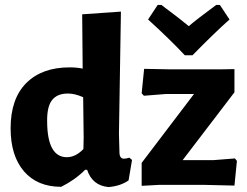

<svg xmlns="http://www.w3.org/2000/svg" viewBox="-20 -749 999 778"><path d="M871 -729 910 -670Q848 -615 760 -525H729Q666 -592 580 -670L619 -729H634Q713 -670 745 -643Q771 -666 856 -729ZM470 -702 462 -207 464 -133Q464 -106 482 -106Q491 -106 504 -110L515 -101L501 -18Q468 5 420 9Q354 3 333 -61H325Q284 -20 228 8Q131 8 77 -55Q23 -118 23 -229Q23 -349 86.5 -412.5Q150 -476 262 -476Q291 -476 315 -471L313 -691ZM564 -470 672 -468H872L930 -469V-375L720 -100H843L932 -107L940 -97L930 3L803 0H627L554 4V-89L766 -368H651L563 -361L554 -371ZM255 -370Q212 -370 191 -343.5Q170 -317 171 -256Q172 -112 251 -112Q286 -112 318 -145L319 -192L317 -355Q284 -370 255 -370Z"/></svg>

Font: Alegreya Sans SC ExtraBold
Style: Regular
Weight: 800
Designer: Juan Pablo del Peral
Foundry: Huerta Tipografica
Version: Version 2.007